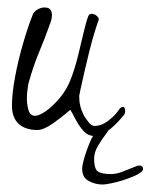

<svg xmlns="http://www.w3.org/2000/svg" viewBox="-20 -372 403 514"><path d="M311 -63Q285 -32 266 -20Q247 -8 233 -8Q215 -8 202.5 -22.5Q190 -37 181.5 -54Q173 -71 168 -78Q149 -61 123 -42.5Q97 -24 80 -24Q48 -24 30 -40.5Q12 -57 12 -89Q12 -122 20.5 -167Q29 -212 42 -256.5Q55 -301 67 -331Q70 -340 79.5 -346Q89 -352 99 -352Q111 -352 115 -346Q119 -340 119 -332Q119 -322 115.5 -312.5Q112 -303 112 -303Q100 -269 84.5 -232Q69 -195 56 -148Q55 -142 53.5 -131Q52 -120 52 -108Q52 -91 56.5 -76.5Q61 -62 74 -62Q85 -62 103.5 -75Q122 -88 141 -111Q160 -134 171 -164Q181 -191 189 -223Q197 -255 203.5 -283.5Q210 -312 216 -328Q219 -335 225 -335Q233 -335 239.5 -329Q246 -323 244 -318Q240 -308 233 -285Q226 -262 219 -234Q212 -206 206 -179.5Q200 -153 196 -135Q192 -117 192 -115Q192 -100 195 -88Q198 -76 205 -62Q210 -54 217.5 -44.5Q225 -35 233 -35Q252 -35 269.5 -48.5Q287 -62 296 -75Q303 -86 309 -86Q315 -86 315 -75Q315 -67 311 -63ZM363 80Q363 87 349 94.5Q335 102 315.5 108.5Q296 115 279 118.5Q262 122 255 122Q235 122 217.5 112.5Q200 103 200 80Q200 70 205.5 51Q211 32 219.5 11.5Q228 -9 239.5 -23.5Q251 -38 263 -38Q265 -37 268.5 -33.5Q272 -30 272 -27Q272 -24 262 -11Q252 2 242 19Q232 36 232 53Q232 80 242 87Q252 94 277 94Q291 94 307 88Q323 82 336 76.5Q349 71 352 71Q363 71 363 80Z"/></svg>

Font: Ingrid Darling
Style: Regular
Weight: 400
Designer: Robert E. Leuschke
Foundry: Robert E. Leuschke
Version: Version 1.010; ttfautohint (v1.8.3)